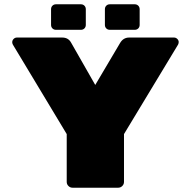

<svg xmlns="http://www.w3.org/2000/svg" viewBox="-20 -875 890 895"><path d="M380 -832V-759Q380 -749 373.5 -742.5Q367 -736 357 -736H241Q231 -736 224.5 -742.5Q218 -749 218 -759V-832Q218 -842 224.5 -848.5Q231 -855 241 -855H357Q367 -855 373.5 -848.5Q380 -842 380 -832ZM631 -832V-759Q631 -749 624.5 -742.5Q618 -736 608 -736H492Q482 -736 475.5 -742.5Q469 -749 469 -759V-832Q469 -842 475.5 -848.5Q482 -855 492 -855H608Q618 -855 624.5 -848.5Q631 -842 631 -832ZM813 -679Q813 -673 810 -667L558 -250V-27Q558 -16 550 -8Q542 0 531 0H318Q307 0 299 -8Q291 -16 291 -27V-250L40 -667Q37 -673 37 -678Q37 -687 43.5 -693.5Q50 -700 59 -700H270Q298 -700 311 -677L424 -479L540 -675Q555 -700 582 -700H791Q800 -700 806.5 -693.5Q813 -687 813 -679Z"/></svg>

Font: Rubik Mono One
Style: Regular
Weight: 400
Designer: Hubert and Fischer with Elvire Volk Leonovitch (Cyrillic Expansion: Cyreal)
Foundry: Hubert and Fischer with Elvire Volk Leonovitch
Version: Version 2.000